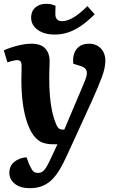

<svg xmlns="http://www.w3.org/2000/svg" viewBox="-21 -756 608 1006"><path d="M331 56Q314 93 296 125Q278 157 256 180.5Q234 204 204.5 217Q175 230 136 230Q85 230 56.5 207Q28 184 28 149Q28 113 54 92Q80 71 118 68L131 103Q139 120 145 130.5Q151 141 158.5 145.5Q166 150 177 150Q191 150 201 143.5Q211 137 220.5 122Q230 107 241 83L280 0H258Q218 0 192.5 -13Q167 -26 145 -61Q129 -88 116.5 -129Q104 -170 97.5 -223Q91 -276 91 -340Q91 -351 91.5 -363.5Q92 -376 92 -389Q92 -402 92 -412Q92 -428 86.5 -434.5Q81 -441 69 -441Q61 -441 46 -437.5Q31 -434 18 -429L-1 -492Q13 -499 37 -507Q61 -515 88.5 -521Q116 -527 142 -527Q194 -527 216.5 -501.5Q239 -476 239 -438Q239 -426 238.5 -412.5Q238 -399 237.5 -383Q237 -367 237 -346Q237 -296 240.5 -254Q244 -212 251.5 -176Q259 -140 272 -108Q277 -95 282.5 -88Q288 -81 294 -79Q300 -77 307 -77H316L423 -330Q433 -354 434 -369.5Q435 -385 427 -395Q419 -405 399 -411L363 -422Q358 -470 380 -498.5Q402 -527 446 -527Q470 -527 489 -516.5Q508 -506 519.5 -486Q531 -466 531 -437Q531 -419 526.5 -398Q522 -377 513 -352.5Q504 -328 491 -297Q478 -266 460 -226ZM266 -575Q210 -575 176 -600Q142 -625 142 -664Q142 -697 164 -716.5Q186 -736 221 -736Q238 -736 249 -733Q260 -730 270 -726L269 -687Q268 -666 277 -655.5Q286 -645 305 -645Q331 -645 364 -664.5Q397 -684 437 -724L475 -681Q438 -644 403.5 -620.5Q369 -597 335.5 -586Q302 -575 266 -575Z"/></svg>

Font: Literata 18pt
Style: Bold Italic
Weight: 700
Italic angle: -2°
Designer: Latin by Veronika Burian and Jose Scaglione. Greek by Irene Vlachou. Cyrillic by Vera Evstafieva
Foundry: TypeTogether
Version: Version 3.103;gftools[0.9.29]